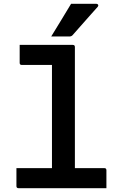

<svg xmlns="http://www.w3.org/2000/svg" viewBox="-20 -985 640 1005"><path d="M66 -105H252V-645H94Q83 -645 83 -656V-750H361Q372 -750 372 -739V-105H526Q537 -105 537 -94V0H77Q66 0 66 -11ZM352 -965H485Q491 -965 493.5 -960Q496 -955 492 -950Q473 -929 459 -913Q445 -897 431.5 -882Q418 -867 401 -847.5Q384 -828 359 -800Q353 -794 343 -794H248Q276 -839 300 -879Q324 -919 352 -965Z"/></svg>

Font: Recursive Mn Lnr St SmB
Style: Regular
Weight: 600
Monospace: yes
Version: Version 1.079;hotconv 1.0.112;makeotfexe 2.5.65598; ttfautoh